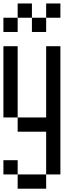

<svg xmlns="http://www.w3.org/2000/svg" viewBox="-20 -1187 457 1123"><path d="M0 -166.7V-250H83.3V-166.7ZM0 -500V-916.7H83.3V-500ZM0 -1000V-1083.3H83.3V-1000ZM166.7 -1000V-1083.3H250V-1000ZM166.7 -1166.7V-1083.3H83.3V-1166.7ZM333.3 -166.7H250V-416.7H83.3V-500H250V-916.7H333.3ZM333.3 -1166.7V-1083.3H250V-1166.7ZM83.3 -166.7H250V-83.3H83.3Z"/></svg>

Font: Galmuri11 Condensed
Style: Regular
Weight: 400
Width: 3
Designer: Lee Minseo (quiple)
Version: Version 2.399;hotconv 1.1.1;makeotfexe 2.6.0 DEVELOPMENT